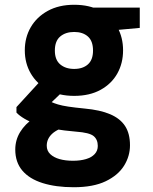

<svg xmlns="http://www.w3.org/2000/svg" viewBox="-20 -553 643 805"><path d="M289 232Q214 232 158.5 214.5Q103 197 73.5 162Q44 127 44 74Q44 34 64.5 0.5Q85 -33 122.5 -58.5Q160 -84 214 -102L269 -25Q221 -13 198.5 8Q176 29 176 58Q176 79 190.5 93Q205 107 229.5 114Q254 121 286 121Q317 121 340.5 114Q364 107 377 93Q390 79 390 59Q390 32 372.5 17.5Q355 3 299 -1Q248 -5 207.5 -13Q167 -21 136 -31.5Q105 -42 83 -55Q61 -68 49 -81V-104L159 -224L267 -192L128 -59L175 -137Q185 -130 196 -125Q207 -120 223.5 -115Q240 -110 266.5 -106Q293 -102 334 -98Q400 -92 442 -74Q484 -56 504.5 -24.5Q525 7 525 56Q525 102 500 142Q475 182 423 207Q371 232 289 232ZM291 -151Q227 -151 180.5 -176.5Q134 -202 109 -245Q84 -288 84 -342Q84 -396 109 -439Q134 -482 180.5 -507.5Q227 -533 291 -533Q356 -533 402 -507.5Q448 -482 472 -439Q496 -396 496 -342Q496 -288 472 -245Q448 -202 402 -176.5Q356 -151 291 -151ZM291 -264Q327 -264 348.5 -283Q370 -302 370 -341Q370 -381 348.5 -400Q327 -419 291 -419Q255 -419 232.5 -400Q210 -381 210 -341Q210 -302 232.5 -283Q255 -264 291 -264ZM379 -419 358 -521H566V-436Z"/></svg>

Font: DM Sans 10pt Black
Style: Regular
Weight: 900
Version: Version 4.004;gftools[0.9.30]